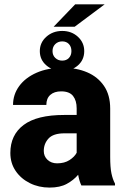

<svg xmlns="http://www.w3.org/2000/svg" viewBox="-20 -848 573 878"><path d="M352.1 0Q342.8 -19 337.4 -48.8Q316.9 -24.4 285.6 -7.3Q254.4 9.8 206.5 9.8Q157.2 9.8 116.5 -10.5Q75.7 -30.8 51.5 -66.4Q27.3 -102.1 27.3 -148.4Q27.3 -231 88.1 -276.6Q148.9 -322.3 273.4 -322.3H330.6V-352.5Q330.6 -388.2 314 -409.2Q297.4 -430.2 259.8 -430.2Q228 -430.2 210 -414.1Q191.9 -397.9 191.9 -368.2H39.6Q39.6 -415.5 67.6 -454.1Q95.7 -492.7 147.2 -515.4Q198.7 -538.1 268.1 -538.1Q330.1 -538.1 378.7 -517.3Q427.2 -496.6 455.6 -455.1Q483.9 -413.6 483.9 -351.6V-130.4Q483.9 -83 489.5 -55.7Q495.1 -28.3 505.9 -8.3V0ZM241.2 -101.1Q274.9 -101.1 297.9 -116Q320.8 -130.9 330.6 -149.4V-238.3H274.9Q223.6 -238.3 201.9 -214.6Q180.2 -190.9 180.2 -157.7Q180.2 -133.3 197.3 -117.2Q214.4 -101.1 241.2 -101.1ZM225.1 -725.6 323.7 -828.1H458.5L321.3 -725.6ZM162.1 -614.3Q162.1 -653.3 191.9 -679.9Q221.7 -706.5 264.6 -706.5Q307.1 -706.5 336.2 -679.9Q365.2 -653.3 365.2 -614.3Q365.2 -574.2 336.2 -548.8Q307.1 -523.4 264.6 -523.4Q221.7 -523.4 191.9 -549.1Q162.1 -574.7 162.1 -614.3ZM220.2 -614.3Q220.2 -595.2 232.9 -583Q245.6 -570.8 264.6 -570.8Q283.7 -570.8 295.2 -583Q306.6 -595.2 306.6 -614.3Q306.6 -634.3 295.2 -646.5Q283.7 -658.7 264.6 -658.7Q245.6 -658.7 232.9 -646.5Q220.2 -634.3 220.2 -614.3Z"/></svg>

Font: Vazirmatn UI ExtraBold
Style: Regular
Weight: 800
Designer: Saber Rastikerdar
Foundry: Saber Rastikerdar
Version: Version 33.003